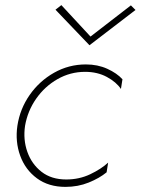

<svg xmlns="http://www.w3.org/2000/svg" viewBox="-20 -722 550 751"><path d="M78 -230Q88 -288 121.5 -336Q155 -384 205 -412.5Q255 -441 313 -441Q361 -441 398 -421Q435 -401 453 -374L459 -412Q437 -436 399.5 -453Q362 -470 316 -470Q249 -470 191.5 -437.5Q134 -405 96 -350.5Q58 -296 48 -230Q39 -168 59 -113Q79 -58 124.5 -24.5Q170 9 236 9Q285 9 327 -8Q369 -25 397 -48L403 -86Q376 -61 333 -40.5Q290 -20 239 -20Q181 -20 142.5 -50Q104 -80 87 -128Q70 -176 78 -230ZM334 -579 220 -702 197 -684 330 -545 510 -683 492 -701Z"/></svg>

Font: Jost ExtraLight
Style: Italic
Weight: 250
Italic angle: -5°
Version: Version 3.710